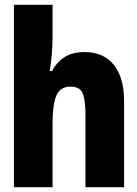

<svg xmlns="http://www.w3.org/2000/svg" viewBox="-20 -780 570 800"><path d="M38 0V-760H199V-628Q199 -592 196 -555.5Q193 -519 187 -484H197Q216 -521 249 -542Q282 -563 332 -563Q412 -563 454.5 -509.5Q497 -456 497 -360V0H336V-306Q336 -359 325.5 -389Q315 -419 273 -419Q231 -419 215 -382Q199 -345 199 -267V0Z"/></svg>

Font: Noto Sans Mono Condensed Black
Style: Regular
Weight: 900
Width: 3
Designer: Monotype Design Team
Foundry: Monotype Imaging Inc.
Version: Version 2.014